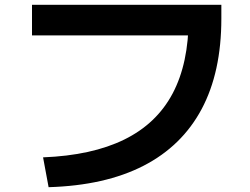

<svg xmlns="http://www.w3.org/2000/svg" viewBox="-20 -744 1040 798"><path d="M159 -90Q362 -98 496.5 -164Q631 -230 697.5 -355.5Q764 -481 764 -667L830 -597H113V-724H900V-667Q900 -444 818 -290.5Q736 -137 576.5 -55Q417 27 182 34Z"/></svg>

Font: M PLUS 1 Code
Style: Bold
Weight: 700
Designer: Coji Morishita
Foundry: UNDERFOREST DESIGN
Version: Version 1.002